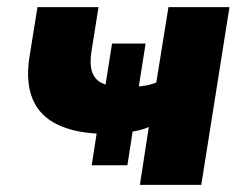

<svg xmlns="http://www.w3.org/2000/svg" viewBox="-20 -518 684 538"><path d="M372 0 397 -162Q381 -155 360.5 -151Q340 -147 322 -145L355 -171L337 -55H237L255 -171L273 -143Q194 -144 143 -168Q92 -192 72 -239Q52 -286 62 -355L85 -498H256L236 -372Q231 -338 238 -317Q245 -296 263 -286.5Q281 -277 310 -275L272 -257L294 -396H388L366 -257L351 -275Q369 -275 386.5 -278Q404 -281 418 -287L452 -498H623L544 0Z"/></svg>

Font: Nunito Sans 10pt SemiCondensed Black
Style: Italic
Weight: 900
Width: 4
Italic angle: -9°
Designer: Vernon Adams
Foundry: Vernon Adams
Version: Version 3.101;gftools[0.9.27]